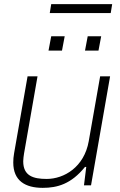

<svg xmlns="http://www.w3.org/2000/svg" viewBox="-20 -894 578 926"><path d="M220 -831H514L521 -874H227ZM214 -650H279L292 -719H227ZM390 -650H455L468 -719H403ZM186 12C256 12 323 -6 390 -89H396L385 0H419L511 -526H463L408 -213C386 -88 289 -31 205 -31C140 -31 92 -46 92 -116C92 -127 94 -141 96 -154L161 -526H113L48 -155C45 -139 44 -124 44 -110C44 -22 102 12 186 12Z"/></svg>

Font: Archivo Thin
Style: Italic
Weight: 100
Italic angle: -10°
Designer: Hector Gatti
Foundry: Omnibus-Type
Version: Version 2.001